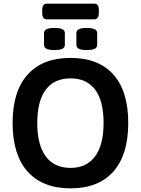

<svg xmlns="http://www.w3.org/2000/svg" viewBox="-20 -1024 771 1051"><path d="M49 -351Q49 -524 131 -615.5Q213 -707 366 -707Q519 -707 600.5 -616Q682 -525 682 -351Q682 -177 600.5 -85Q519 7 366 7Q213 7 131 -85Q49 -177 49 -351ZM547 -351Q547 -471 501 -533Q455 -595 366 -595Q277 -595 230.5 -533Q184 -471 184 -351Q184 -231 230.5 -168Q277 -105 366 -105Q454 -105 500.5 -168Q547 -231 547 -351ZM221 -779V-843Q221 -857 234.5 -864Q248 -871 278 -871Q308 -871 321.5 -864Q335 -857 335 -843V-779Q335 -764 321.5 -757Q308 -750 278 -750Q248 -750 234.5 -757Q221 -764 221 -779ZM398 -779V-843Q398 -857 411.5 -864Q425 -871 455 -871Q485 -871 498.5 -864Q512 -857 512 -843V-779Q512 -764 498.5 -757Q485 -750 455 -750Q425 -750 411.5 -757Q398 -764 398 -779ZM211 -955V-968Q211 -987 217.5 -995.5Q224 -1004 238 -1004H495Q509 -1004 515 -995.5Q521 -987 521 -968V-955Q521 -936 515 -927Q509 -918 495 -918H238Q224 -918 217.5 -926.5Q211 -935 211 -955Z"/></svg>

Font: Asap-SemiBold
Style: Regular
Weight: 600
Designer: Pablo Cosgaya
Foundry: Omnibus-Type
Version: Version 2.000; ttfautohint (v1.8)